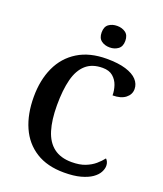

<svg xmlns="http://www.w3.org/2000/svg" viewBox="-167 -1040 984 1159"><g transform="rotate(20 325.0 -461.0)"><path d="M383 10Q275 10 202 -36Q129 -82 92.5 -164.5Q56 -247 56 -358Q56 -466 94 -548.5Q132 -631 207.5 -677.5Q283 -724 393 -724Q467 -724 515.5 -709Q564 -694 588 -668Q612 -642 612 -609Q612 -574 582.5 -551Q553 -528 500 -528Q500 -560 489.5 -591Q479 -622 454.5 -643Q430 -664 388 -664Q321 -664 280.5 -628Q240 -592 222.5 -524Q205 -456 205 -358Q205 -264 225 -198.5Q245 -133 289.5 -99Q334 -65 405 -65Q456 -65 491.5 -79Q527 -93 551.5 -114Q576 -135 593 -157Q600 -151 605 -140Q610 -129 610 -115Q610 -95 598 -73Q586 -51 559.5 -32.5Q533 -14 489.5 -2Q446 10 383 10ZM384 -794Q352 -794 330 -810.5Q308 -827 308 -863Q308 -900 330 -916Q352 -932 384 -932Q415 -932 437.5 -916Q460 -900 460 -863Q460 -827 437.5 -810.5Q415 -794 384 -794Z"/></g></svg>

Font: Noto Rashi Hebrew SemiBold
Style: Regular
Weight: 600
Version: Version 1.006